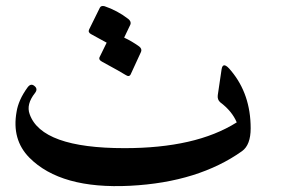

<svg xmlns="http://www.w3.org/2000/svg" viewBox="-20 -606 966 648"><path d="M79 -74Q19 -135 36 -229Q39 -248 48 -268.5Q57 -289 73 -311Q84 -326 96 -316Q109 -306 98 -292Q68 -254 80 -221Q120 -106 400 -106Q520 -106 614.5 -127.5Q709 -149 779 -193Q763 -231 723 -261Q713 -270 715 -285L728 -373Q733 -401 760 -367Q826 -288 826 -173Q826 -117 797 -96Q724 -44 629.5 -14.5Q535 15 419 21Q185 33 79 -74ZM317 -580Q321 -588 333 -585Q354 -578 374.5 -567Q395 -556 413 -542Q424 -533 420 -523L399 -479Q425 -467 450 -449Q460 -441 456 -431L421 -355Q416 -345 404 -353Q392 -361 324 -398Q311 -405 317 -415L340 -462Q330 -467 317 -474.5Q304 -482 287 -491Q276 -497 281 -507Z"/></svg>

Font: Amiri
Style: Bold Italic
Weight: 700
Italic angle: 10°
Designer: Khaled Hosny
Version: Version 0.113